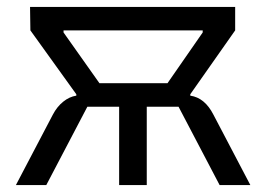

<svg xmlns="http://www.w3.org/2000/svg" viewBox="-20 -536 771 556"><path d="M133 -204Q145 -227 163 -241.5Q181 -256 201 -259V-263L68 -448L67 -516H661V-448L531 -263V-259Q573 -253 598 -204L705 0H616L497 -227H405V0H325V-227H233L114 0H26ZM465 -295 567 -442V-448H164V-442L268 -295Z"/></svg>

Font: IBM Plex Sans
Style: Regular
Weight: 400
Designer: Mike Abbink, Paul van der Laan, Pieter van Rosmalen
Foundry: Bold Monday
Version: Version 3.005